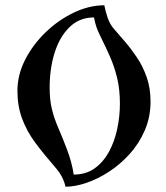

<svg xmlns="http://www.w3.org/2000/svg" viewBox="-20 -702 630 727"><path d="M375 -682Q379 -660 387.5 -635Q396 -610 412 -592Q430 -571 453 -544.5Q476 -518 498.5 -484.5Q521 -451 535.5 -409.5Q550 -368 550 -318Q550 -259 528.5 -209Q507 -159 471.5 -119.5Q436 -80 393 -52Q350 -24 307 -9.5Q264 5 228 5Q224 -14 214 -33Q204 -52 187 -71Q146 -118 114 -161Q82 -204 64 -252Q46 -300 46 -358Q46 -419 75.5 -476.5Q105 -534 153.5 -580.5Q202 -627 260 -654.5Q318 -682 375 -682ZM259 -41Q306 -41 339 -65Q372 -89 393 -128Q414 -167 424 -214.5Q434 -262 434 -309Q434 -364 423.5 -407Q413 -450 396.5 -487.5Q380 -525 361 -563Q351 -583 345.5 -598.5Q340 -614 336 -636Q281 -636 243.5 -599.5Q206 -563 187 -503Q168 -443 168 -370Q168 -324 176.5 -289Q185 -254 200 -219.5Q215 -185 233 -138Q253 -85 259 -41Z"/></svg>

Font: Triodion
Style: Regular
Weight: 400
Version: Version 1.201; ttfautohint (v1.8.4.7-5d5b)